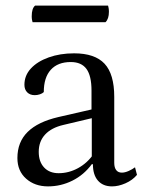

<svg xmlns="http://www.w3.org/2000/svg" viewBox="-20 -652 526 684"><path d="M151 12Q104 12 73 -15.5Q42 -43 42 -89Q42 -146 78.5 -182Q115 -218 188 -235L319 -265L306 -254V-329Q306 -382 288 -406.5Q270 -431 232 -431Q186 -431 161 -403.5Q136 -376 136 -324Q131 -319 122 -316Q113 -313 104 -313Q87 -313 77 -323Q67 -333 67 -350Q67 -383 90 -408Q113 -433 153.5 -447.5Q194 -462 244 -462Q318 -462 352.5 -425Q387 -388 387 -307V-72Q387 -55 394 -46Q401 -37 414 -37Q425 -37 438.5 -43Q452 -49 461 -56L468 -29Q452 -10 427 1Q402 12 379 12Q347 12 329 -8.5Q311 -29 311 -67H307Q279 -29 238 -8.5Q197 12 151 12ZM189 -35Q225 -35 258 -53Q291 -71 313 -103L307 -86V-236L320 -234L206 -207Q163 -197 140.5 -172.5Q118 -148 118 -111Q118 -76 137 -55.5Q156 -35 189 -35ZM356 -573H96Q95 -576 94 -581.5Q93 -587 93 -594Q93 -622 105 -632H365Q366 -629 367 -623Q368 -617 368 -610Q368 -585 356 -573Z"/></svg>

Font: Pitagon Serif
Style: Regular
Weight: 400
Designer: Travis Tran
Foundry: Pitagon
Version: Version 1.000;gftools[0.9.26]